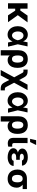

<svg xmlns="http://www.w3.org/2000/svg" viewBox="2146 -2972 1030 5361"><g transform="rotate(90 2660.5 -291.0)"><path d="M221.7 -545.9V0H71.5V-545.9ZM604.1 -545.9 350.2 -201.2H195.5L177.5 -343.8H273.4L414.5 -545.9ZM408.4 0 263.9 -219.1 388.5 -294.9 599.2 0Z M946.5 11.7Q877.8 11 824.6 -25.1Q771.4 -61.3 741.2 -125.3Q711 -189.4 710.5 -272.5Q711 -355.9 742.5 -418.8Q773.9 -481.8 827.8 -517.3Q881.6 -552.7 948.4 -552.7Q992.9 -552.7 1028.7 -536.9Q1064.6 -521.1 1091 -492.4Q1117.4 -463.7 1132.4 -424.4H1178.5L1215.8 -274.4L1282.4 0H1166.2L1103.5 -274.4Q1098.1 -301.5 1088.6 -329.2Q1079 -356.8 1063.5 -380.1Q1048 -403.3 1025.8 -417.9Q1003.5 -432.4 973 -432.4Q937.1 -432.4 911.3 -412.1Q885.4 -391.7 871.6 -356Q857.8 -320.3 857.8 -273.8Q857.8 -227.1 871.8 -190.3Q885.8 -153.6 910.9 -132.7Q935.9 -111.7 968.8 -111.5Q997.2 -111.5 1019.7 -126.6Q1042.2 -141.7 1059.1 -165.8Q1076.1 -189.9 1087.2 -217.9Q1098.2 -245.8 1103.5 -271.5L1160.7 -545.9H1275.2L1215.8 -271.5L1178.5 -124.2H1134.4Q1119.9 -85.5 1094.5 -54.8Q1069.1 -24 1032.5 -6.2Q995.9 11.7 946.5 11.7Z M1381.7 203.1V-288.5Q1382 -374.2 1412.3 -433.2Q1442.6 -492.1 1498.1 -522.4Q1553.6 -552.7 1629 -552.7Q1696.2 -552.7 1742.9 -530.2Q1789.6 -507.6 1818.6 -468.2Q1847.6 -428.7 1860.7 -377Q1873.9 -325.3 1873.9 -266.8V-257Q1874.4 -176.9 1848.5 -116.8Q1822.6 -56.8 1774.2 -23.5Q1725.9 9.8 1658.1 9.8Q1594.7 9.8 1555.6 -20.8Q1516.4 -51.5 1494.6 -106.2Q1472.8 -160.9 1460.4 -233L1527.8 -257.8Q1527.8 -233 1531.9 -207.1Q1535.9 -181.2 1546.7 -159.3Q1557.5 -137.3 1577.1 -123.9Q1596.7 -110.5 1627.2 -110.5Q1666.6 -110.5 1688.3 -132.3Q1710 -154 1718.7 -187.7Q1727.3 -221.5 1727.1 -257V-266.8Q1727.1 -310.4 1717.4 -346.9Q1707.7 -383.4 1685.4 -405.6Q1663.1 -427.7 1624.9 -427.7Q1589.6 -427.7 1568.1 -406.7Q1546.6 -385.7 1537.1 -350.8Q1527.6 -315.9 1527.8 -274.2L1529 203.1Z M1932.7 204.1 2185.8 -261.3H2241.3L2401.7 41.4Q2413.3 62.9 2421.3 72.9Q2429.4 82.8 2440 85.4Q2450.7 87.9 2470.2 87.9H2503V204.1H2470.2Q2419.1 204.1 2385.7 195.3Q2352.2 186.4 2328.1 162.9Q2304 139.5 2280.8 96.3L2212.6 -33.6L2084.9 204.1ZM2182.5 -91.4 2024.9 -381.8Q2012.3 -405.5 2004.6 -415.9Q1996.9 -426.3 1986.7 -428.8Q1976.6 -431.2 1956.3 -431.1H1923.5V-547.9H1956.3Q2007.4 -548 2040.9 -538.4Q2074.3 -528.7 2098.7 -504.8Q2123.1 -480.9 2146.4 -437.3L2214 -309L2342.7 -545.9H2494.2L2246.4 -91.4Z M2790.2 11.7Q2721.6 11 2668.4 -25.1Q2615.1 -61.3 2585 -125.3Q2554.8 -189.4 2554.3 -272.5Q2554.8 -355.9 2586.2 -418.8Q2617.7 -481.8 2671.5 -517.3Q2725.4 -552.7 2792.2 -552.7Q2836.6 -552.7 2872.5 -536.9Q2908.3 -521.1 2934.7 -492.4Q2961.1 -463.7 2976.2 -424.4H3022.3L3059.6 -274.4L3126.2 0H3010L2947.3 -274.4Q2941.9 -301.5 2932.3 -329.2Q2922.8 -356.8 2907.3 -380.1Q2891.8 -403.3 2869.5 -417.9Q2847.3 -432.4 2816.8 -432.4Q2780.9 -432.4 2755 -412.1Q2729.2 -391.7 2715.4 -356Q2701.6 -320.3 2701.6 -273.8Q2701.6 -227.1 2715.6 -190.3Q2729.6 -153.6 2754.6 -132.7Q2779.7 -111.7 2812.5 -111.5Q2840.9 -111.5 2863.4 -126.6Q2885.9 -141.7 2902.9 -165.8Q2919.8 -189.9 2930.9 -217.9Q2942 -245.8 2947.3 -271.5L3004.5 -545.9H3118.9L3059.6 -271.5L3022.3 -124.2H2978.1Q2963.7 -85.5 2938.3 -54.8Q2912.9 -24 2876.3 -6.2Q2839.6 11.7 2790.2 11.7Z M3225.5 203.1V-288.5Q3225.8 -374.2 3256.1 -433.2Q3286.3 -492.1 3341.8 -522.4Q3397.4 -552.7 3472.8 -552.7Q3539.9 -552.7 3586.7 -530.2Q3633.4 -507.6 3662.4 -468.2Q3691.3 -428.7 3704.5 -377Q3717.7 -325.3 3717.7 -266.8V-257Q3718.2 -176.9 3692.2 -116.8Q3666.3 -56.8 3618 -23.5Q3569.6 9.8 3501.9 9.8Q3438.5 9.8 3399.3 -20.8Q3360.2 -51.5 3338.3 -106.2Q3316.5 -160.9 3304.2 -233L3371.6 -257.8Q3371.6 -233 3375.6 -207.1Q3379.7 -181.2 3390.5 -159.3Q3401.3 -137.3 3420.8 -123.9Q3440.4 -110.5 3471 -110.5Q3510.4 -110.5 3532 -132.3Q3553.7 -154 3562.4 -187.7Q3571.1 -221.5 3570.8 -257V-266.8Q3570.8 -310.4 3561.1 -346.9Q3551.5 -383.4 3529.2 -405.6Q3506.8 -427.7 3468.7 -427.7Q3433.4 -427.7 3411.9 -406.7Q3390.3 -385.7 3380.9 -350.8Q3371.4 -315.9 3371.6 -274.2L3372.8 203.1Z M3829 -545.9H3975.3L3973.5 -170.5Q3974.3 -138.3 3988.9 -127.2Q4003.5 -116.2 4031.3 -116.2Q4045.5 -116.2 4055.9 -117.2Q4066.2 -118.2 4074.5 -118.9V-8.2Q4055.9 -1.6 4032.8 2.4Q4009.8 6.4 3984.5 6.2Q3913.1 6.4 3871.1 -30.6Q3829.1 -67.6 3829 -152.9ZM3856 -617 3893.8 -785.9H4028.6L3945 -617Z M4332.5 -285.9H4442.1V-228.3H4365.3Q4338.8 -228.3 4315.2 -221.2Q4291.7 -214.2 4277.3 -200Q4262.9 -185.8 4262.6 -163.5Q4262.7 -138.1 4288.9 -119.5Q4315.1 -100.9 4364.4 -101Q4414.8 -100.9 4439.8 -115.2Q4464.8 -129.6 4468.7 -157.4H4613.2Q4611.5 -116.2 4591.5 -84.9Q4571.5 -53.6 4538 -32.6Q4504.5 -11.5 4461.9 -0.9Q4419.3 9.8 4372.2 9.8Q4300.8 9.8 4243.2 -9.6Q4185.6 -28.9 4152.1 -64.5Q4118.6 -100 4118.1 -148.6Q4118.1 -177.6 4130.7 -202.5Q4143.4 -227.3 4169.3 -246Q4195.2 -264.7 4235.8 -275.3Q4276.4 -285.9 4332.5 -285.9ZM4442.1 -264.6H4332.5Q4280 -264.6 4241.3 -275.6Q4202.5 -286.5 4177.3 -305.1Q4152.1 -323.6 4139.7 -347Q4127.3 -370.4 4127.1 -395.1Q4127.3 -445.9 4158.9 -480.9Q4190.4 -515.9 4245.5 -534.3Q4300.6 -552.7 4371.4 -552.7Q4435.9 -552.7 4487.8 -533.5Q4539.7 -514.3 4571 -477.8Q4602.3 -441.4 4604.8 -389.8H4458.9Q4455.7 -416.9 4429.8 -429.5Q4404 -442.2 4363.8 -442.4Q4318.8 -442.2 4295.6 -424.7Q4272.4 -407.1 4271.8 -383.4Q4272.4 -359.1 4296.8 -344.3Q4321.3 -329.5 4365.3 -329.3H4442.1Z M4713.1 -258.8V-269.5Q4713.4 -343.4 4743.1 -401.8Q4772.8 -460.3 4830.2 -494.3Q4887.6 -528.3 4970.1 -528.3Q4981.6 -521.9 4992.2 -505.7Q5002.7 -489.6 5019.8 -472.8Q5036.8 -456 5067.2 -446.5Q5106 -433.9 5140.9 -404.7Q5175.8 -375.5 5197.9 -335.3Q5220 -295.1 5219.7 -249V-238.3Q5220 -168.7 5191 -112.4Q5162 -56.1 5106.6 -23.1Q5051.2 9.8 4971.5 9.8Q4888.6 9.8 4830.8 -25.5Q4773 -60.7 4743.2 -121.5Q4713.4 -182.3 4713.1 -258.8ZM4862.9 -269.5V-258.8Q4863.2 -217.5 4873.2 -183.5Q4883.2 -149.5 4906.9 -129.4Q4930.7 -109.4 4971.5 -109.4Q5008.4 -109.4 5029.9 -129.4Q5051.4 -149.5 5060.8 -183.5Q5070.2 -217.5 5069.9 -258.8V-269.5Q5070.2 -307.5 5060.7 -339.3Q5051.2 -371.1 5029.4 -390.3Q5007.7 -409.5 4970.1 -409.2Q4930.9 -409.5 4907.2 -390.3Q4883.6 -371.1 4873.4 -339.3Q4863.2 -307.5 4862.9 -269.5ZM5258.4 -528.3V-409.2H4970.1V-528.3Z"/></g></svg>

Font: Inter V
Style: 
Weight: 400
Designer: Rasmus Andersson
Foundry: rsms
Version: Version 4.000;git-a3f224843